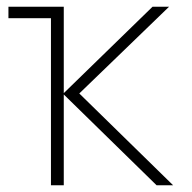

<svg xmlns="http://www.w3.org/2000/svg" viewBox="-20 -549 570 569"><path d="M131 0V-495H5V-529H169V-273L432 -529H481L215 -272L493 0H444L169 -269V0Z"/></svg>

Font: Noto Sans Mono Condensed ExtraLight
Style: Regular
Weight: 200
Width: 3
Designer: Monotype Design Team
Foundry: Monotype Imaging Inc.
Version: Version 2.014; ttfautohint (v1.8.4.7-5d5b)